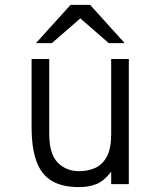

<svg xmlns="http://www.w3.org/2000/svg" viewBox="-20 -752 656 784"><path d="M303 12Q234.5 12 191.8 -13.2Q149 -38.5 129 -92.8Q109 -147 109 -234V-511H181V-206Q181 -123 215.8 -88Q250.5 -53 303 -53Q340 -53 369.8 -66.8Q399.5 -80.5 416.8 -113.5Q434 -146.5 434 -204V-511H506V0H434V-51Q406.5 -14.5 375.5 -1.2Q344.5 12 303 12ZM127 -576 268 -732H348L489 -576H424L308 -677L192 -576Z"/></svg>

Font: Overpass Mono Light
Style: Regular
Weight: 300
Monospace: yes
Designer: Delve Withrington, Dave Bailey
Foundry: Delve Fonts LLC
Version: Version 4.000